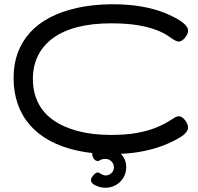

<svg xmlns="http://www.w3.org/2000/svg" viewBox="-20 -714 932 905"><path d="M504 12Q417 12 344.5 -4Q272 -20 216 -50Q160 -80 121.5 -124Q83 -168 63.5 -224Q44 -280 44 -347Q44 -411 63.5 -464.5Q83 -518 121.5 -560.5Q160 -603 216 -632Q272 -661 344.5 -677Q417 -693 505 -694Q586 -694 645.5 -683.5Q705 -673 749 -656Q793 -639 825 -619Q843 -608 854 -596Q865 -584 866 -574Q868 -567 865 -558.5Q862 -550 856 -541Q849 -531 840 -524.5Q831 -518 822 -518Q816 -518 806 -523Q796 -528 782 -538Q757 -557 720 -571.5Q683 -586 630.5 -595Q578 -604 503 -604Q415 -604 346 -586.5Q277 -569 230 -534.5Q183 -500 159 -451.5Q135 -403 135 -342Q135 -280 159 -231Q183 -182 230 -148.5Q277 -115 346 -96.5Q415 -78 503 -78Q572 -78 623 -87Q674 -96 713 -111.5Q752 -127 783 -147Q798 -157 806.5 -161.5Q815 -166 822 -166Q832 -166 840.5 -159.5Q849 -153 856 -142Q862 -134 864.5 -124.5Q867 -115 866 -108Q865 -99 854 -86.5Q843 -74 824 -64Q791 -44 746.5 -27Q702 -10 643 1Q584 12 504 12ZM477 171Q454 171 431.5 160.5Q409 150 409 137Q408 127 416 117Q425 106 430 102.5Q435 99 440 99Q446 99 457 106Q468 113 478 113Q493 113 505 102Q517 91 517 75Q517 58 505 46.5Q493 35 478 35Q462 35 454 40Q446 45 441 45Q435 45 429.5 41.5Q424 38 419 29Q415 21 415 16.5Q415 12 415 8Q417 0 426.5 -6.5Q436 -13 449.5 -17Q463 -21 478 -21Q503 -21 525 -8.5Q547 4 561 25Q575 46 575 74Q575 101 562 123Q549 145 526.5 158Q504 171 477 171Z"/></svg>

Font: Fredoka Expanded
Style: Regular
Weight: 400
Width: 7
Designer: Ben Nathan
Foundry: Milena B. Brandão, Ben Nathan
Version: Version 2.001